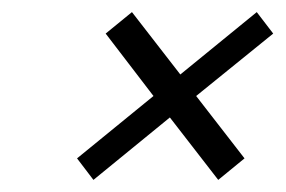

<svg xmlns="http://www.w3.org/2000/svg" viewBox="-20 -406 467 314"><path d="M300.8 -249 379.9 -147 336.9 -111.8 257.8 -213.9 132.8 -111.8 106 -147 231 -249 152.8 -351.1 195.8 -386.2 274.9 -284.2 399.9 -386.2 426.8 -351.1Z"/></svg>

Font: Pfennig
Style: Italic
Weight: 500
Italic angle: -13°
Version: Version 20120410 ; ttfautohint (v0.8)